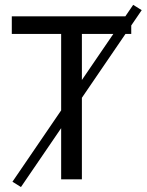

<svg xmlns="http://www.w3.org/2000/svg" viewBox="-20 -722 590 773"><path d="M64.4 31 30.1 9.7 516.2 -702.5 550.5 -681.1ZM226.2 0V-585.4H27.5V-656.3H508.4V-585.4H309.7V0Z"/></svg>

Font: SourceSans3VF
Style: Regular
Weight: 200
Designer: Paul D. Hunt
Foundry: Adobe
Version: Version 3.052;hotconv 1.1.0;makeotfexe 2.6.0